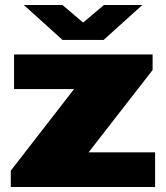

<svg xmlns="http://www.w3.org/2000/svg" viewBox="-20 -745 661 765"><path d="M23 0V-65L275 -390H36V-528H588V-466L333 -138H598V0ZM75 -725H229L343 -628H279L394 -725H547L393 -586H229Z"/></svg>

Font: Archivo SemiExpanded Black
Style: Regular
Weight: 900
Width: 6
Designer: Hector Gatti
Foundry: Omnibus-Type
Version: Version 2.001